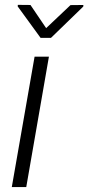

<svg xmlns="http://www.w3.org/2000/svg" viewBox="-20 -758 358 778"><path d="M27.8 0ZM86.4 0H27.8L120.1 -528.3H178.2ZM167 -644 265.6 -737.3 317.9 -737.8 317.4 -731.4 186.5 -604.5H144.5L51.8 -731.9L52.2 -738.3L103.5 -737.8Z"/></svg>

Font: Roboto Light
Style: Italic
Weight: 300
Italic angle: -12°
Designer: Google
Version: Version 2.134; 2016; ttfautohint (v1.6)